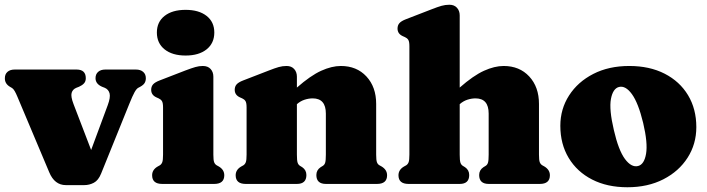

<svg xmlns="http://www.w3.org/2000/svg" viewBox="-21 -775 2979 809"><path d="M334 5H256.5Q209 5 186.5 -49L52.5 -367Q46.5 -381.5 41 -391Q35.5 -400.5 30 -404L21.5 -409Q-1 -422 -0.5 -445.5Q-0.5 -462.5 10.5 -472.2Q21.5 -482 41 -482H301.5Q340.5 -482 340.5 -445.5Q340.5 -432 333 -423.8Q325.5 -415.5 312 -409.5L300.5 -405Q285 -398.5 280.8 -383.5Q276.5 -368.5 289 -336L363 -143L433 -332Q445 -364.5 440.8 -381.2Q436.5 -398 420.5 -405L409 -409.5Q381.5 -421.5 381.5 -445.5Q381.5 -462.5 392.5 -472.2Q403.5 -482 423 -482H551.5Q571 -482 582.2 -472.2Q593.5 -462.5 593.5 -445.5Q593.5 -434 588.5 -425.5Q583.5 -417 570 -409.5L561.5 -405Q554 -401 545.8 -386.2Q537.5 -371.5 523.5 -336.5L405 -43.5Q393.5 -15 374.5 -5Q355.5 5 334 5Z M761 -541Q705 -541 672.5 -567Q640 -593 640 -638Q640 -682.5 672.5 -708Q705 -733.5 761 -733.5Q817 -733.5 849.5 -708Q882 -682.5 882 -638Q882 -593 849.5 -567Q817 -541 761 -541ZM878 -452V-123.5Q878 -100.5 881.2 -91.8Q884.5 -83 892 -78.5L901 -73.5Q924 -60 924 -36.5Q924 0 881.5 0H662.5Q620 0 620 -36.5Q620 -60 643.5 -73.5L652.5 -78.5Q659.5 -83 662.8 -91.8Q666 -100.5 666 -123.5V-322.5Q666 -342 661.2 -349.2Q656.5 -356.5 647.5 -360.5L638.5 -364.5Q616 -374.5 616 -396.5Q616 -410.5 624 -419.5Q632 -428.5 651.5 -436L760 -478Q786.5 -488 802.2 -492.5Q818 -497 833.5 -497Q855 -497 866.5 -484.2Q878 -471.5 878 -452Z M1230 -452V-406Q1287.5 -456.5 1332.2 -476.8Q1377 -497 1415 -497Q1482 -497 1523 -452.8Q1564 -408.5 1564 -337V-123.5Q1564 -100.5 1567.2 -91.5Q1570.5 -82.5 1578 -78.5L1587 -73.5Q1610 -59.5 1610 -36.5Q1610 0 1567.5 0H1352.5Q1312 0 1312 -37.5Q1312 -58.5 1330 -70.5L1339 -76Q1346.5 -80.5 1349.2 -89.8Q1352 -99 1352 -123.5V-296.5Q1352 -360.5 1296.5 -360.5Q1280 -360.5 1262.2 -354.8Q1244.5 -349 1230 -336V-123.5Q1230 -99 1233 -89.8Q1236 -80.5 1243.5 -76L1252.5 -70.5Q1270 -58.5 1270 -37.5Q1270 0 1230 0H1014.5Q972 0 972 -36.5Q972 -60 995.5 -73.5L1004.5 -78.5Q1011.5 -83 1014.8 -91.8Q1018 -100.5 1018 -123.5V-322.5Q1018 -342 1013.2 -349.2Q1008.5 -356.5 999.5 -360.5L990.5 -364.5Q968 -374.5 968 -396.5Q968 -410.5 976 -419.5Q984 -428.5 1003.5 -436L1112 -478Q1137.5 -488 1153.5 -492.5Q1169.5 -497 1186.5 -497Q1207 -497 1218.5 -484.2Q1230 -471.5 1230 -452Z M1916 -710V-406Q1973.5 -456.5 2018.2 -476.8Q2063 -497 2101 -497Q2168 -497 2209 -452.8Q2250 -408.5 2250 -337V-123.5Q2250 -100.5 2253.2 -91.8Q2256.5 -83 2264 -78.5L2273 -73.5Q2296 -59.5 2296 -36.5Q2296 0 2253.5 0H2038.5Q1998 0 1998 -37.5Q1998 -58.5 2016 -70.5L2025 -76Q2032.5 -80.5 2035.2 -89.8Q2038 -99 2038 -123.5V-296.5Q2038 -360.5 1982.5 -360.5Q1966 -360.5 1948.2 -354.8Q1930.5 -349 1916 -336V-123.5Q1916 -99 1919 -89.8Q1922 -80.5 1929.5 -76L1938.5 -70.5Q1956 -58.5 1956 -37.5Q1956 0 1916 0H1700.5Q1658 0 1658 -36.5Q1658 -60 1681.5 -73.5L1690.5 -78.5Q1697.5 -83 1700.8 -91.8Q1704 -100.5 1704 -123.5V-580.5Q1704 -600 1699.2 -607.2Q1694.5 -614.5 1685.5 -618.5L1676.5 -622.5Q1654 -632.5 1654 -654.5Q1654 -668.5 1662 -677.5Q1670 -686.5 1689.5 -694L1798 -736Q1823.5 -746 1839.5 -750.5Q1855.5 -755 1872.5 -755Q1893 -755 1904.5 -742.2Q1916 -729.5 1916 -710Z M2630.5 -497Q2716 -497 2779.5 -464.5Q2843 -432 2878 -374Q2913 -316 2913 -239.5Q2913 -168 2876.2 -110.5Q2839.5 -53 2774 -19.5Q2708.5 14 2622.5 14Q2537.5 14 2474 -18.5Q2410.5 -51 2375.2 -109.5Q2340 -168 2340 -245Q2340 -315.5 2376.8 -372.8Q2413.5 -430 2478.8 -463.5Q2544 -497 2630.5 -497ZM2667.5 -75.5Q2693.5 -82 2701.2 -127Q2709 -172 2689 -257Q2668.5 -341.5 2641.5 -378.5Q2614.5 -415.5 2587 -408.5Q2561.5 -402 2553.2 -358Q2545 -314 2565.5 -227Q2585 -142 2612.2 -105.2Q2639.5 -68.5 2667.5 -75.5Z"/></svg>

Font: Fraunces 9pt Soft Black
Style: Regular
Weight: 900
Version: Version 1.000;[b76b70a41]